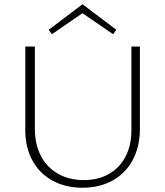

<svg xmlns="http://www.w3.org/2000/svg" viewBox="-20 -877 776 903"><path d="M224 -716 209 -737 368 -857 527 -737 512 -716 368 -815ZM638 -658V-271Q638 -188 604.5 -125Q571 -62 509.5 -28Q448 6 368 6Q288 6 227 -27.5Q166 -61 132.5 -122Q99 -183 99 -264V-658H144V-271Q144 -198 172.5 -143.5Q201 -89 253.5 -59.5Q306 -30 375 -30Q442 -30 492.5 -59Q543 -88 570.5 -141Q598 -194 598 -264V-658Z"/></svg>

Font: Ysabeau Infant Light
Style: Regular
Weight: 300
Designer: Christian Thalmann (Catharsis Fonts)
Version: Version 0.003